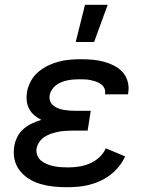

<svg xmlns="http://www.w3.org/2000/svg" viewBox="-20 -776 640 804"><path d="M259 8Q231 8 203 5Q175 2 149.5 -5.5Q124 -13 101.5 -27Q79 -41 62.5 -62Q46 -83 40.5 -110Q35 -137 40 -165Q43 -184 53 -203.5Q63 -223 79 -236.5Q95 -250 114 -259Q133 -268 153 -274Q137 -282 124 -293Q111 -304 102.5 -319.5Q94 -335 92 -353.5Q90 -372 93 -391Q97 -413 108.5 -435Q120 -457 139 -473.5Q158 -490 180.5 -501Q203 -512 226 -518Q249 -524 272.5 -526Q296 -528 319 -528Q343 -528 367 -526Q391 -524 413.5 -518Q436 -512 457 -501.5Q478 -491 493 -474.5Q508 -458 514.5 -435Q521 -412 517 -388L516 -381H420V-383Q422 -396 417 -406.5Q412 -417 403 -423.5Q394 -430 382.5 -434Q371 -438 359.5 -440.5Q348 -443 336 -443.5Q324 -444 312 -444Q299 -444 287 -443Q275 -442 262.5 -439.5Q250 -437 237.5 -432Q225 -427 215 -419.5Q205 -412 197.5 -400.5Q190 -389 188 -377Q186 -364 190 -353Q194 -342 203 -334.5Q212 -327 223 -322.5Q234 -318 246 -316Q258 -314 270 -313Q282 -312 295 -312H360L347 -229H282Q268 -229 253 -228Q238 -227 223.5 -224Q209 -221 195 -216.5Q181 -212 167.5 -203.5Q154 -195 145 -182Q136 -169 133 -154Q131 -139 136.5 -125Q142 -111 153 -102.5Q164 -94 177.5 -88.5Q191 -83 205.5 -80Q220 -77 235.5 -76Q251 -75 266 -75Q288 -75 310.5 -78.5Q333 -82 355 -91Q377 -100 395.5 -117Q414 -134 423 -155L504 -121Q494 -99 478 -79Q462 -59 442.5 -44Q423 -29 400 -18.5Q377 -8 353.5 -2Q330 4 306 6Q282 8 259 8ZM297 -600 336 -756H431L374 -600Z"/></svg>

Font: Iosevka Medium Extended
Style: Italic
Weight: 500
Width: 7
Italic angle: -9°
Monospace: yes
Designer: Belleve Invis
Foundry: Belleve Invis
Version: Version 32.5.0; ttfautohint (v1.8.4)